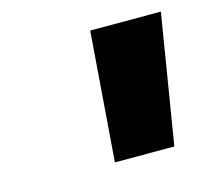

<svg xmlns="http://www.w3.org/2000/svg" viewBox="-56 -906 444 412"><g transform="rotate(-15 166.0 -699.5)"><path d="M175 -843 153 -556H285L332 -843Z"/></g></svg>

Font: Rabbid Highway Sign IV
Style: BlkObl
Weight: 400
Foundry: Cannot Into Space Fonts
Version: Version 0.277